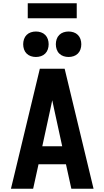

<svg xmlns="http://www.w3.org/2000/svg" viewBox="-20 -1156 640 1176"><path d="M47 0 64 -70 165 -490 224 -735H376L553 0H417L384 -150H216L183 0ZM361 -260 311 -490Q308 -503 305.5 -516Q303 -529 300 -542Q297 -529 294.5 -516Q292 -503 289 -490L239 -260ZM400 -807Q384 -807 369 -812Q354 -817 343 -828Q332 -839 327 -854Q322 -869 322 -885Q322 -901 327 -916Q332 -931 343 -942Q354 -953 369 -958Q384 -963 400 -963Q416 -963 431 -958Q446 -953 457 -942Q468 -931 473 -916Q478 -901 478 -885Q478 -869 473 -854Q468 -839 457 -828Q446 -817 431 -812Q416 -807 400 -807ZM200 -807Q184 -807 169 -812Q154 -817 143 -828Q132 -839 127 -854Q122 -869 122 -885Q122 -901 127 -916Q132 -931 143 -942Q154 -953 169 -958Q184 -963 200 -963Q216 -963 231 -958Q246 -953 257 -942Q268 -931 273 -916Q278 -901 278 -885Q278 -869 273 -854Q268 -839 257 -828Q246 -817 231 -812Q216 -807 200 -807ZM150 -1044V-1136H450V-1044Z"/></svg>

Font: Iosevka Custom XBdEx
Style: Regular
Weight: 800
Width: 7
Monospace: yes
Designer: Belleve Invis
Foundry: Belleve Invis
Version: Version 11.2.4; ttfautohint (v1.8.4)